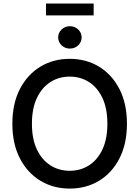

<svg xmlns="http://www.w3.org/2000/svg" viewBox="-20 -1077 803 1107"><path d="M381.8 10.3Q287.1 10.3 212.4 -35.2Q137.7 -80.6 94.5 -164.3Q51.3 -248 51.3 -363.3Q51.3 -479.5 94.5 -563.2Q137.7 -647 212.4 -692.4Q287.1 -737.8 381.8 -737.8Q477.1 -737.8 551.5 -692.4Q626 -647 668.9 -563.2Q711.9 -479.5 711.9 -363.3Q711.9 -248 668.9 -164.1Q626 -80.1 551.5 -34.9Q477.1 10.3 381.8 10.3ZM381.8 -92.3Q443.8 -92.3 492.9 -123.5Q542 -154.8 570.6 -215.3Q599.1 -275.9 599.1 -363.3Q599.1 -451.7 570.6 -512.2Q542 -572.8 492.9 -604Q443.8 -635.3 381.8 -635.3Q319.8 -635.3 270.5 -603.8Q221.2 -572.3 192.6 -511.7Q164.1 -451.2 164.1 -363.3Q164.1 -275.9 192.6 -215.6Q221.2 -155.3 270.5 -123.8Q319.8 -92.3 381.8 -92.3ZM382.8 -796.9Q355 -796.9 335.2 -815.7Q315.4 -834.5 315.4 -861.3Q315.4 -888.2 335.2 -907Q355 -925.8 382.8 -925.8Q411.1 -925.8 430.9 -907Q450.7 -888.2 450.7 -861.3Q450.7 -834.5 430.9 -815.7Q411.1 -796.9 382.8 -796.9ZM520 -1056.6V-988.3H245.1V-1056.6Z"/></svg>

Font: V-Inter
Style: Medium-500
Weight: 500
Designer: Rasmus Andersson
Foundry: rsms
Version: Version 4.000;git-4146feb